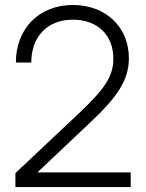

<svg xmlns="http://www.w3.org/2000/svg" viewBox="-20 -759 593 779"><path d="M42.5 0H510.3V-59.6H132.8V-60.5L344.2 -260.3C454.6 -363.8 502.9 -432.6 502.9 -522.9C502.9 -648.9 409.2 -738.8 275.9 -738.8C137.2 -738.8 44.4 -641.6 44.4 -505.4H106.9C106.9 -609.4 171.4 -679.2 275.9 -679.2C376 -679.2 439.9 -616.2 439.9 -521C439.9 -445.3 399.4 -393.6 300.3 -299.3L42.5 -56.6Z"/></svg>

Font: Raveo Display Display Light
Style: Regular
Weight: 300
Designer: Jakub Foglar, Rasmus Andersson (Inter)
Foundry: Jakubfoglar.com
Version: Version 1.100;Glyphs 3.2.3 (3260)